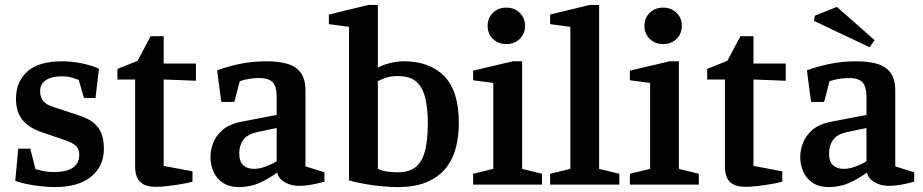

<svg xmlns="http://www.w3.org/2000/svg" viewBox="-20 -750 3749 780"><path d="M202 10Q167 10 122 3.5Q77 -3 42 -15L54 -146H103L124 -63Q138 -59 156.5 -55Q175 -51 201 -51Q249 -51 275.5 -68.5Q302 -86 302 -122Q302 -145 288 -158Q274 -171 237 -183L144 -215Q95 -233 70 -264.5Q45 -296 45 -349Q45 -418 91 -459.5Q137 -501 233 -501Q269 -501 308 -493.5Q347 -486 382 -471L368 -352H321L300 -425Q287 -431 269.5 -435.5Q252 -440 231 -440Q190 -440 166.5 -424.5Q143 -409 143 -380Q143 -355 155 -340Q167 -325 198 -315L298 -282Q336 -270 358.5 -252.5Q381 -235 391.5 -209Q402 -183 402 -145Q402 -75 350.5 -32.5Q299 10 202 10Z M615 9Q579 9 560.5 -2.5Q542 -14 535.5 -32.5Q529 -51 529 -70V-427H457V-470L539 -503L592 -603H645V-492H776V-422L645 -427V-76L762 -54V-12Q741 -6 713 -1.5Q685 3 658.5 6Q632 9 615 9Z M950 10Q913 10 887.5 -6Q862 -22 848.5 -50Q835 -78 835 -113Q835 -139 845.5 -168Q856 -197 883.5 -221.5Q911 -246 963 -256L1104 -283V-358Q1104 -397 1088.5 -415Q1073 -433 1032 -433Q1012 -433 991.5 -429.5Q971 -426 954 -420L932 -336H879L862 -464Q907 -481 957.5 -491Q1008 -501 1062 -501Q1111 -501 1146.5 -491Q1182 -481 1201.5 -455Q1221 -429 1221 -382V-74L1298 -50V-12Q1265 -3 1241.5 1Q1218 5 1194 5Q1165 5 1139 -8.5Q1113 -22 1106 -49Q1069 -22 1032 -6Q995 10 950 10ZM1011 -64Q1035 -64 1061 -74Q1087 -84 1104 -95V-230L1028 -214Q985 -205 968.5 -182Q952 -159 952 -127Q952 -93 968.5 -78.5Q985 -64 1011 -64Z M1594 10Q1567 10 1530 6.5Q1493 3 1457.5 -3.5Q1422 -10 1398 -17V-641L1316 -652V-691L1477 -730H1515V-475Q1534 -486 1563.5 -493.5Q1593 -501 1621 -501Q1725 -501 1784.5 -441Q1844 -381 1844 -250Q1844 -202 1833.5 -156Q1823 -110 1795.5 -72.5Q1768 -35 1719 -12.5Q1670 10 1594 10ZM1594 -50Q1643 -50 1669.5 -72Q1696 -94 1707 -138.5Q1718 -183 1718 -248Q1718 -310 1707.5 -352.5Q1697 -395 1671.5 -418Q1646 -441 1596 -441Q1571 -441 1552 -435.5Q1533 -430 1515 -420V-64Q1526 -58 1547 -54Q1568 -50 1594 -50Z M1902 0V-44L1984 -64V-413L1902 -424V-463L2063 -501H2101V-64L2182 -44V0ZM2037 -571Q2004 -571 1982.5 -592Q1961 -613 1961 -645Q1961 -677 1982.5 -698Q2004 -719 2037 -719Q2070 -719 2091.5 -698Q2113 -677 2113 -645Q2113 -613 2091.5 -592Q2070 -571 2037 -571Z M2215 0V-44L2297 -64V-641L2215 -652V-691L2376 -730H2414V-64L2496 -44V0Z M2539 0V-44L2621 -64V-413L2539 -424V-463L2700 -501H2738V-64L2819 -44V0ZM2674 -571Q2641 -571 2619.5 -592Q2598 -613 2598 -645Q2598 -677 2619.5 -698Q2641 -719 2674 -719Q2707 -719 2728.5 -698Q2750 -677 2750 -645Q2750 -613 2728.5 -592Q2707 -571 2674 -571Z M3011 9Q2975 9 2956.5 -2.5Q2938 -14 2931.5 -32.5Q2925 -51 2925 -70V-427H2853V-470L2935 -503L2988 -603H3041V-492H3172V-422L3041 -427V-76L3158 -54V-12Q3137 -6 3109 -1.5Q3081 3 3054.5 6Q3028 9 3011 9Z M3346 10Q3309 10 3283.5 -6Q3258 -22 3244.5 -50Q3231 -78 3231 -113Q3231 -139 3241.5 -168Q3252 -197 3279.5 -221.5Q3307 -246 3359 -256L3500 -283V-358Q3500 -397 3484.5 -415Q3469 -433 3428 -433Q3408 -433 3387.5 -429.5Q3367 -426 3350 -420L3328 -336H3275L3258 -464Q3303 -481 3353.5 -491Q3404 -501 3458 -501Q3507 -501 3542.5 -491Q3578 -481 3597.5 -455Q3617 -429 3617 -382V-74L3694 -50V-12Q3661 -3 3637.5 1Q3614 5 3590 5Q3561 5 3535 -8.5Q3509 -22 3502 -49Q3465 -22 3428 -6Q3391 10 3346 10ZM3407 -64Q3431 -64 3457 -74Q3483 -84 3500 -95V-230L3424 -214Q3381 -205 3364.5 -182Q3348 -159 3348 -127Q3348 -93 3364.5 -78.5Q3381 -64 3407 -64ZM3513 -558 3287 -665 3290 -686 3380 -722 3533 -587Z"/></svg>

Font: Manuale SemiBold
Style: Regular
Weight: 600
Version: Version 1.002